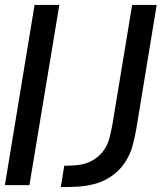

<svg xmlns="http://www.w3.org/2000/svg" viewBox="-73 -755 669 783"><path d="M175 8Q210 8 245.5 6Q281 4 317 -6Q353 -16 384.5 -38.5Q416 -61 437 -93Q458 -125 467.5 -160Q477 -195 483 -230L566 -735H466L385 -245Q380 -217 372.5 -189Q365 -161 346.5 -137Q328 -113 301 -99Q274 -85 245.5 -82Q217 -79 189 -79ZM-53 0H47L169 -735H68Z"/></svg>

Font: Iosevka Sparkle Medium
Style: Italic
Weight: 500
Italic angle: -9°
Designer: Belleve Invis
Foundry: Belleve Invis
Version: Version 4.5.0; ttfautohint (v1.8.3)